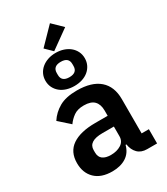

<svg xmlns="http://www.w3.org/2000/svg" viewBox="-238 -1080 1034 1192"><g transform="rotate(-30 279.5 -483.5)"><path d="M458 0Q416 0 391.5 -24.5Q367 -49 361 -90H355Q342 -39 302 -13.5Q262 12 203 12Q123 12 80 -30Q37 -72 37 -142Q37 -223 95 -262.5Q153 -302 260 -302H349V-340Q349 -384 326 -408Q303 -432 252 -432Q207 -432 179.5 -412.5Q152 -393 133 -366L57 -434Q86 -479 134 -506.5Q182 -534 261 -534Q367 -534 422 -486Q477 -438 477 -348V-102H529V0ZM246 -81Q289 -81 319 -100Q349 -119 349 -156V-225H267Q167 -225 167 -161V-144Q167 -112 187.5 -96.5Q208 -81 246 -81ZM262 -815 213 -863 326 -979 396 -911ZM264 -565Q234 -565 208.5 -573Q183 -581 164 -596.5Q145 -612 134 -634Q123 -656 123 -683Q123 -710 134 -732Q145 -754 164 -769.5Q183 -785 208.5 -793.5Q234 -802 264 -802Q294 -802 319.5 -793.5Q345 -785 364 -769.5Q383 -754 394 -732Q405 -710 405 -683Q405 -656 394 -634Q383 -612 364 -596.5Q345 -581 319.5 -573Q294 -565 264 -565ZM264 -628Q320 -628 320 -676V-690Q320 -738 264 -738Q208 -738 208 -690V-676Q208 -628 264 -628Z"/></g></svg>

Font: IBM Plex Sans SmBld
Style: Regular
Weight: 600
Designer: Mike Abbink, Paul van der Laan, Pieter van Rosmalen
Foundry: Bold Monday
Version: Version 3.005